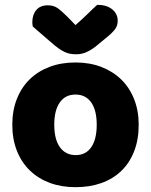

<svg xmlns="http://www.w3.org/2000/svg" viewBox="-20 -760 626 796"><path d="M555 -243Q555 -181 536 -132.5Q517 -84 482.5 -51Q448 -18 400 -1Q352 16 293 16Q234 16 186 -2Q138 -20 103.5 -53.5Q69 -87 50 -135Q31 -183 31 -243Q31 -302 50 -350Q69 -398 103.5 -431.5Q138 -465 186 -483Q234 -501 293 -501Q352 -501 400 -482.5Q448 -464 482.5 -430.5Q517 -397 536 -349Q555 -301 555 -243ZM205 -243Q205 -182 228.5 -149.5Q252 -117 294 -117Q336 -117 358.5 -150Q381 -183 381 -243Q381 -303 358 -335.5Q335 -368 293 -368Q251 -368 228 -335.5Q205 -303 205 -243ZM293 -656Q326 -685 345 -704Q364 -723 383 -740Q422 -740 445 -721.5Q468 -703 468 -674Q468 -654 457 -639Q446 -624 420 -603L375 -566Q357 -552 337.5 -543.5Q318 -535 296 -535Q282 -535 271 -537Q260 -539 248 -544.5Q236 -550 222 -560Q208 -570 190 -586L116 -650Q115 -655 114.5 -659Q114 -663 114 -668Q114 -699 130.5 -718.5Q147 -738 178 -738Q201 -738 217 -727.5Q233 -717 259 -691Z"/></svg>

Font: Baloo Tamma
Style: Regular
Weight: 400
Designer: Divya Kowshik and Ek Type
Foundry: Ek Type
Version: Version 1.443;PS 1.000;hotconv 16.6.51;makeotf.lib2.5.65220;